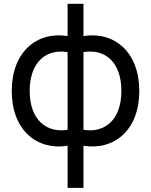

<svg xmlns="http://www.w3.org/2000/svg" viewBox="-20 -734 771 980"><path d="M406 225V10C564 35 691 -71 691 -269.5C691 -468 564 -575 406 -550V-714.5H325V-550C167 -575 40 -468 40 -269.5C40 -71 167 35 325 10V225ZM325 -71.5C219.5 -54 131.5 -120.5 131.5 -269.5C131.5 -418.5 217 -486 325 -468ZM406 -468C514 -486 599.5 -420 599.5 -269.5C599.5 -119 511.5 -54 406 -71.5Z"/></svg>

Font: Hauora Medium
Style: Regular
Weight: 500
Designer: Wayne Shih
Foundry: WCYS
Version: Version 1.001;hotconv 1.0.109;makeotfexe 2.5.65596